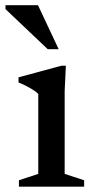

<svg xmlns="http://www.w3.org/2000/svg" viewBox="-42 -700 352 720"><path d="M205 -453.5 200.5 -359V-48L273.5 -24V0H29V-24L101.5 -48V-347.5Q96 -354 84 -361.8Q72 -369.5 57.2 -377.2Q42.5 -385 27.5 -390.5V-410L188 -453.5ZM178 -515.5H137L-21.5 -666V-680.5H100.5Z"/></svg>

Font: Newsreader 16pt 16pt Medium
Style: Regular
Weight: 500
Version: Version 1.003